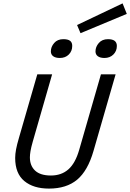

<svg xmlns="http://www.w3.org/2000/svg" viewBox="-20 -1091 764 1126"><path d="M444.6 -212.9 572 -655H658L528.3 -205.6Q495 -89.7 432.5 -37.3Q369.9 15 267.3 15Q176 15 122.5 -29.4Q69 -73.8 69 -164.5Q69 -187 74.1 -214.7Q79.2 -242.4 92 -285.6L198.7 -655H285.7L172.3 -260.9Q162.4 -226.1 158.9 -204.8Q155.3 -183.4 155.3 -168.3Q155.3 -119.2 185.9 -90.4Q216.5 -61.7 278.7 -61.7Q340.1 -61.7 381.1 -97.8Q422 -133.9 444.6 -212.9ZM452.2 -896.4 432 -944.2 698.9 -1071.2 723.6 -1009.5ZM330.8 -751Q306 -751 292.1 -761.1Q278.3 -771.2 278.3 -789.7Q278.3 -816.2 297.6 -838.7Q317 -861.3 351.7 -861.3Q377.7 -861.3 390.7 -851.9Q403.6 -842.5 403.6 -821.6Q403.6 -791.4 383.4 -771.2Q363.2 -751 330.8 -751ZM592.5 -751Q567.7 -751 553.9 -761.1Q540 -771.2 540 -789.7Q540 -816.2 559.4 -838.7Q578.7 -861.3 613.5 -861.3Q665.3 -861.3 665.3 -821.6Q665.3 -791.7 645 -771.4Q624.6 -751 592.5 -751Z"/></svg>

Font: Intel One Mono Light
Style: Italic
Weight: 300
Italic angle: -16°
Monospace: yes
Designer: Fred Shallcrass
Foundry: Frere-Jones Type LLC
Version: Version 1.004